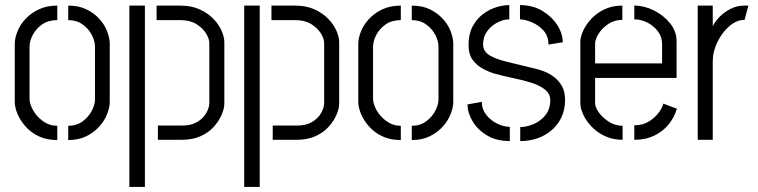

<svg xmlns="http://www.w3.org/2000/svg" viewBox="-20 -549 2977 754"><path d="M205 1Q164 1 133 -13.5Q102 -28 81 -51.5Q60 -75 49 -101Q38 -127 38 -149V-377Q38 -399 48.5 -425.5Q59 -452 80.5 -475Q102 -498 133 -512.5Q164 -527 205 -527V-470Q170 -470 146 -453.5Q122 -437 109 -412.5Q96 -388 96 -365V-161Q96 -141 110 -116Q124 -91 149 -73Q174 -55 205 -55ZM248 1V-55Q281 -55 304.5 -72.5Q328 -90 340.5 -114Q353 -138 353 -159V-365Q353 -388 340.5 -412Q328 -436 304.5 -453Q281 -470 248 -470V-527Q289 -527 319 -512.5Q349 -498 370 -475Q391 -452 401 -425.5Q411 -399 411 -377V-149Q411 -127 400.5 -100.5Q390 -74 369 -51Q348 -28 318 -13.5Q288 1 248 1Z M600 0V-56H696Q731 -56 754.5 -70Q778 -84 790 -105Q802 -126 802 -146V-380Q802 -397 789 -418Q776 -439 751 -454.5Q726 -470 688 -470H595V-527H688Q732 -527 764.5 -512Q797 -497 818.5 -474.5Q840 -452 850.5 -427.5Q861 -403 861 -383V-142Q861 -123 850.5 -98.5Q840 -74 820 -51.5Q800 -29 768.5 -14.5Q737 0 694 0ZM488 185V-527H549V185Z M1051 0V-56H1147Q1182 -56 1205.5 -70Q1229 -84 1241 -105Q1253 -126 1253 -146V-380Q1253 -397 1240 -418Q1227 -439 1202 -454.5Q1177 -470 1139 -470H1046V-527H1139Q1183 -527 1215.5 -512Q1248 -497 1269.5 -474.5Q1291 -452 1301.5 -427.5Q1312 -403 1312 -383V-142Q1312 -123 1301.5 -98.5Q1291 -74 1271 -51.5Q1251 -29 1219.5 -14.5Q1188 0 1145 0ZM939 185V-527H1000V185Z M1554 1Q1513 1 1482 -13.5Q1451 -28 1430 -51.5Q1409 -75 1398 -101Q1387 -127 1387 -149V-377Q1387 -399 1397.5 -425.5Q1408 -452 1429.5 -475Q1451 -498 1482 -512.5Q1513 -527 1554 -527V-470Q1519 -470 1495 -453.5Q1471 -437 1458 -412.5Q1445 -388 1445 -365V-161Q1445 -141 1459 -116Q1473 -91 1498 -73Q1523 -55 1554 -55ZM1597 1V-55Q1630 -55 1653.5 -72.5Q1677 -90 1689.5 -114Q1702 -138 1702 -159V-365Q1702 -388 1689.5 -412Q1677 -436 1653.5 -453Q1630 -470 1597 -470V-527Q1638 -527 1668 -512.5Q1698 -498 1719 -475Q1740 -452 1750 -425.5Q1760 -399 1760 -377V-149Q1760 -127 1749.5 -100.5Q1739 -74 1718 -51Q1697 -28 1667 -13.5Q1637 1 1597 1Z M2023 5V-50Q2047 -50 2075 -61.5Q2103 -73 2122 -97Q2141 -121 2141 -156Q2141 -180 2121 -196.5Q2101 -213 2068.5 -223.5Q2036 -234 1996.5 -242Q1957 -250 1918 -261Q1902 -266 1879 -277.5Q1856 -289 1838 -311.5Q1820 -334 1820 -373Q1820 -415 1836 -445Q1852 -475 1876.5 -493.5Q1901 -512 1928.5 -520.5Q1956 -529 1980 -529V-473Q1957 -473 1933 -460.5Q1909 -448 1893 -426Q1877 -404 1877 -375Q1877 -348 1901.5 -332.5Q1926 -317 1972.5 -306Q2019 -295 2087 -278Q2101 -275 2119.5 -267.5Q2138 -260 2156.5 -246Q2175 -232 2187 -210.5Q2199 -189 2199 -157Q2199 -108 2175.5 -71.5Q2152 -35 2112 -15Q2072 5 2023 5ZM1982 5Q1930 5 1893 -17Q1856 -39 1836 -72.5Q1816 -106 1816 -139L1872 -149Q1872 -120 1889.5 -98Q1907 -76 1932.5 -63.5Q1958 -51 1982 -51ZM2134 -374Q2134 -408 2113.5 -430Q2093 -452 2066.5 -462.5Q2040 -473 2022 -473V-529Q2072 -529 2109.5 -506.5Q2147 -484 2168.5 -450.5Q2190 -417 2190 -383Z M2425 0Q2385 0 2353.5 -15.5Q2322 -31 2301 -54Q2280 -77 2269.5 -101Q2259 -125 2259 -144V-385Q2259 -403 2269.5 -427Q2280 -451 2301 -474Q2322 -497 2353 -512Q2384 -527 2424 -527V-471Q2393 -471 2369 -455Q2345 -439 2331 -417Q2317 -395 2317 -377V-300H2580V-377Q2580 -404 2564 -425.5Q2548 -447 2523 -460Q2498 -473 2471 -473V-527Q2510 -527 2548 -508Q2586 -489 2611.5 -457.5Q2637 -426 2637 -386V-243H2317V-144Q2317 -128 2331.5 -107.5Q2346 -87 2371 -71Q2396 -55 2425 -55ZM2471 0V-57Q2504 -57 2527.5 -71.5Q2551 -86 2566 -105.5Q2581 -125 2585 -142L2638 -122Q2629 -90 2607 -62Q2585 -34 2550.5 -17Q2516 0 2471 0Z M2720 0V-527H2779V-446Q2787 -463 2804.5 -481.5Q2822 -500 2847.5 -513.5Q2873 -527 2903 -527Q2907 -527 2910.5 -527Q2914 -527 2919 -527L2904 -471Q2873 -471 2844.5 -446.5Q2816 -422 2797.5 -384.5Q2779 -347 2779 -307V0Z"/></svg>

Font: Stick No Bills ExtraLight Light
Style: Regular
Weight: 300
Version: Version 2.000